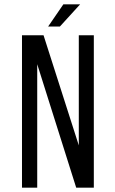

<svg xmlns="http://www.w3.org/2000/svg" viewBox="-20 -862 526 882"><path d="M348 -842 255 -740H201L271 -842ZM151 0H81V-700H180L342 -194V-700H411V0H330L151 -567Z"/></svg>

Font: Bebas Neue Regular
Style: Regular
Weight: 400
Designer: Ryoichi Tsunekawa & LGV (GE)
Foundry: Free Software Foundation, Inc.
Version: Version 1.003 August 13, 2016